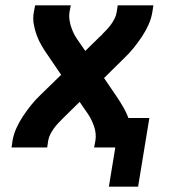

<svg xmlns="http://www.w3.org/2000/svg" viewBox="-20 -550 640 716"><path d="M386 146 410 0H331L336 -27Q338 -40 336.5 -53.5Q335 -67 330.5 -79.5Q326 -92 320.5 -103.5Q315 -115 308 -125L277 -170L223 -117Q221 -115 219 -113Q217 -111 215 -109H214V-108Q205 -99 196.5 -90Q188 -81 180.5 -70.5Q173 -60 167.5 -49Q162 -38 160 -27L156 0H23L27 -27Q31 -50 41.5 -73Q52 -96 66 -117Q80 -138 96 -158Q112 -178 131 -196L208 -271L159 -343Q147 -360 136 -378.5Q125 -397 117.5 -417Q110 -437 106 -459Q102 -481 106 -504L111 -530H244L239 -504Q237 -490 239 -476.5Q241 -463 245 -450.5Q249 -438 254.5 -426.5Q260 -415 267 -405L298 -360L352 -413Q354 -415 356.5 -417Q359 -419 361 -421V-422Q370 -431 378.5 -440Q387 -449 394.5 -459.5Q402 -470 407.5 -481Q413 -492 415 -504L419 -530H552L548 -504Q544 -480 533.5 -457Q523 -434 509 -413Q495 -392 479 -372Q463 -352 444 -334L368 -259L417 -187Q429 -169 440 -150Q451 -131 459 -110H537L495 146Z"/></svg>

Font: Iosevka Curly XBdExObl
Style: Regular
Weight: 800
Width: 7
Italic angle: -9°
Monospace: yes
Designer: Belleve Invis
Foundry: Belleve Invis
Version: Version 11.1.0; ttfautohint (v1.8.3)